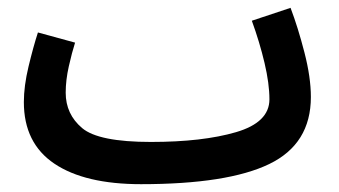

<svg xmlns="http://www.w3.org/2000/svg" viewBox="-20 -450 867 491"><path d="M340 21Q562 21 668.5 -30.5Q775 -82 775 -202Q775 -252 758.5 -316Q742 -380 723 -430L624 -397Q644 -342 656.5 -289Q669 -236 669 -196Q669 -137 583.5 -112Q498 -87 366 -87ZM341 21 386 -10 366 -87Q232 -87 190 -122.5Q148 -158 148 -213Q148 -245 156 -280.5Q164 -316 172 -341L77 -367Q65 -330 53 -280Q41 -230 41 -189Q41 -84 119 -31.5Q197 21 341 21Z"/></svg>

Font: Noto Sans Arabic UI ExtraCondensed Semi
Style: Regular
Weight: 600
Width: 3
Designer: Nadine Chahine - Monotype Design Team
Foundry: Monotype Imaging Inc.
Version: Version 1.900